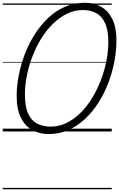

<svg xmlns="http://www.w3.org/2000/svg" viewBox="-20 -955 866 1395"><path d="M333 19Q266 19 213.5 -10.5Q161 -40 131 -101Q101 -162 101 -256Q101 -328 116 -406Q131 -484 160 -560.5Q189 -637 231.5 -704Q274 -771 329 -823.5Q384 -876 451.5 -905.5Q519 -935 597 -935Q664 -935 715.5 -905.5Q767 -876 796.5 -816Q826 -756 826 -661Q826 -589 811.5 -510.5Q797 -432 768 -355.5Q739 -279 697 -212Q655 -145 600 -93Q545 -41 478 -11Q411 19 333 19ZM348 -35Q410 -35 465 -62.5Q520 -90 567 -137Q614 -184 651 -245.5Q688 -307 714 -376Q740 -445 753.5 -514.5Q767 -584 767 -648Q767 -736 743.5 -787Q720 -838 678.5 -860Q637 -882 583 -882Q520 -882 465 -854.5Q410 -827 362.5 -780Q315 -733 277.5 -671.5Q240 -610 214 -541Q188 -472 174.5 -402.5Q161 -333 161 -269Q161 -181 184.5 -129.5Q208 -78 250.5 -56.5Q293 -35 348 -35ZM0 410H792V420H0ZM0 -20H792V0H0ZM0 -505H792V-500H0ZM0 -930H792V-920H0Z"/></svg>

Font: Playwrite DE LA Guides
Style: Regular
Weight: 400
Designer: Veronika Burian, José Scaglione
Foundry: TypeTogether
Version: Version 1.003